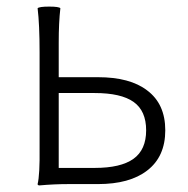

<svg xmlns="http://www.w3.org/2000/svg" viewBox="-20 -558 570 582"><path d="M100 4Q94 4 94 0Q101 -28 100 -110Q100 -126 100 -133V-266V-400Q100 -484 94 -533Q99 -538 129 -538Q159 -538 163 -533Q158 -490 158 -429V-324H277Q374 -324 426 -284Q481 -243 481 -163Q481 -83 426 -41Q373 0 277 0H188Q144 0 100 4ZM158 -49H267Q346 -49 384.5 -76.5Q423 -104 423 -163Q423 -222 385 -249Q347 -276 267 -276H158V-162Z"/></svg>

Font: GenSekiGothic TW L
Style: Regular
Weight: 300
Version: Version 1.501;PS 1;hotconv 16.6.51;makeotf.lib2.5.65220